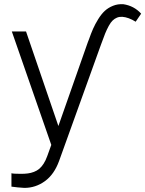

<svg xmlns="http://www.w3.org/2000/svg" viewBox="-20 -698 704 931"><path d="M464.1 -466.3 266.7 82Q242.9 147.7 197.8 180.4Q152.7 213.1 98 213.1Q91.3 213.1 65.7 210.6Q40.1 208.1 35.5 207V142Q43 144.9 82 144.9Q100.9 144.9 115.4 142.9Q130 141 144.5 135.5Q159.1 130 170.3 120.6Q181.5 111.2 191.4 95.9Q201.3 80.6 208.8 59.7L228.7 4.6L37.3 -545.5H106.2L263.1 -87L405.9 -493.3L410.9 -506Q421.5 -536.2 431.3 -558.4Q441.1 -580.6 456.3 -605.3Q471.6 -630 488.1 -645.2Q504.6 -660.5 527.9 -669.9Q551.1 -679.3 578.1 -677.6Q630.3 -669.7 664.4 -631.7L637.8 -592.7Q603.3 -614.3 572.8 -616.5Q558.6 -617.2 547.1 -612.4Q535.5 -607.6 526.1 -598.5Q516.7 -589.5 507.3 -572.3Q497.9 -555 489.9 -535.5Q481.9 -516 471.2 -485.8Z"/></svg>

Font: Inter Light BETA
Style: Regular
Weight: 300
Designer: Rasmus Andersson
Foundry: rsms
Version: Version 3.011;git-f93a4a705